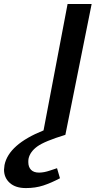

<svg xmlns="http://www.w3.org/2000/svg" viewBox="-158 -708 524 978"><path d="M186.2 -687.5 63.8 -43.8Q-113.8 27.5 -135 132.5Q-137.5 150 -137.5 156.2Q-137.5 197.5 -108.1 223.8Q-78.8 250 -26.2 250Q22.5 250 62.5 236.9Q102.5 223.8 147.5 200L132.5 148.8Q127.5 150 96.9 160.6Q66.2 171.2 41.2 171.2Q13.8 171.2 0 156.9Q-13.8 142.5 -13.8 117.5Q-13.8 106.2 -12.5 100Q-5 65 31.9 38.1Q68.8 11.2 175 -21.2L308.8 -687.5Z"/></svg>

Font: Cambay
Style: Bold Italic
Weight: 700
Italic angle: -11°
Designer: Pooja Saxena
Foundry: Pooja Saxena
Version: Version 1.006;PS 001.006;hotconv 1.0.70;makeotf.lib2.5.58329